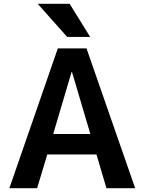

<svg xmlns="http://www.w3.org/2000/svg" viewBox="-20 -983 755 1003"><path d="M331 -790 177 -963H344L451 -790ZM29 0 282 -730H432L686 0H536L484 -176H227L174 0ZM258 -283H452L356 -607H354Z"/></svg>

Font: Mplus 1p Bold
Style: Bold
Weight: 700
Version: Version 1.061